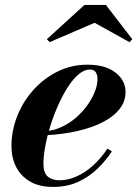

<svg xmlns="http://www.w3.org/2000/svg" viewBox="-20 -724 540 754"><path d="M188.5 10Q134 10 97.8 -11.2Q61.5 -32.5 43.2 -68.8Q25 -105 25 -150Q25 -211.5 48 -269Q71 -326.5 112 -371.8Q153 -417 207 -443.5Q261 -470 323 -470Q394 -470 433.5 -439Q473 -408 473 -363Q473 -326.5 450.2 -296.8Q427.5 -267 385.2 -245Q343 -223 284.5 -209.5Q226 -196 154 -192.5V-208Q189.5 -210.5 221 -225Q252.5 -239.5 278.5 -262Q304.5 -284.5 323.2 -311Q342 -337.5 352.5 -364.2Q363 -391 363 -413.5Q363 -429 356.2 -440Q349.5 -451 333 -451Q311 -451 288.8 -432.2Q266.5 -413.5 246.2 -381.8Q226 -350 208.5 -311Q191 -272 178 -230.2Q165 -188.5 157.8 -149.8Q150.5 -111 150.5 -81Q150.5 -44.5 168 -30.2Q185.5 -16 213 -16Q246.5 -16 280.8 -31.2Q315 -46.5 346 -74.5Q377 -102.5 402 -140.5L419.5 -129.5Q396 -94 363.5 -62.2Q331 -30.5 287.8 -10.2Q244.5 10 188.5 10ZM175 -558.5 164 -570 311.5 -704.5H396L499.5 -570L488.5 -558.5L351.5 -634.5Z"/></svg>

Font: Bodoni Moda
Style: Bold Italic
Weight: 700
Italic angle: -13°
Version: Version 2.004